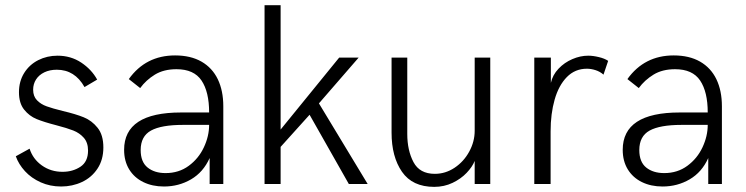

<svg xmlns="http://www.w3.org/2000/svg" viewBox="-20 -710 2879 741"><path d="M41 -106.9 94.2 -136.2Q106.9 -96.2 141.6 -71.5Q176.3 -46.9 221.2 -46.9Q260.7 -46.9 290.3 -66.4Q319.8 -85.9 319.8 -128.9Q319.8 -159.7 303.5 -178.2Q287.1 -196.8 262.9 -206.3Q238.8 -215.8 197.3 -226.6Q149.9 -238.8 121.3 -250.5Q92.8 -262.2 73 -287.1Q53.2 -312 53.2 -354Q53.2 -396 73.2 -428.2Q93.3 -460.4 127.4 -477.8Q161.6 -495.1 202.1 -495.1Q253.4 -495.1 293.5 -468.5Q333.5 -441.9 355 -402.8L306.2 -374Q268.6 -440.9 199.2 -440.9Q171.9 -440.9 151.1 -430.9Q130.4 -420.9 119.1 -403.3Q107.9 -385.7 107.9 -363.8Q107.9 -338.4 122.8 -323Q137.7 -307.6 160.2 -299.6Q182.6 -291.5 222.2 -281.7Q272 -270 303.2 -257.3Q334.5 -244.6 356.7 -216.8Q378.9 -189 378.9 -141.1Q378.9 -93.3 356.2 -59.1Q333.5 -24.9 296.4 -7.6Q259.3 9.8 215.8 9.8Q173.3 9.8 137.2 -6.3Q101.1 -22.5 76.4 -49.3Q51.8 -76.2 41 -106.9Z M459 -131.8Q459 -275.9 678.7 -275.9H787.1Q787.1 -355.5 757.8 -399.2Q728.5 -442.9 661.1 -442.9Q611.8 -442.9 577.6 -421.9Q543.5 -400.9 521 -370.1L477.1 -404.8Q542.5 -496.1 655.8 -496.1Q715.8 -496.1 757.6 -472.2Q799.3 -448.2 820.6 -404.1Q841.8 -359.9 841.8 -299.8V0H789.1V-100.1Q764.6 -45.4 717.3 -17.8Q669.9 9.8 612.8 9.8Q567.9 9.8 533 -7.3Q498 -24.4 478.5 -56.4Q459 -88.4 459 -131.8ZM787.1 -228H686Q602.5 -228 562.7 -206.1Q522.9 -184.1 522.9 -130.9Q522.9 -85 549.6 -63.5Q576.2 -42 619.1 -42Q670.4 -42 708.5 -70.1Q746.6 -98.1 766.8 -141.4Q787.1 -184.6 787.1 -228Z M1001 0V-689.9H1063V-210L1289.1 -487.8H1364.3L1210.9 -311L1398.9 0H1326.2L1174.8 -267.1L1063 -143.1V0Z M1491.2 -198.2V-487.8H1551.8V-192.9Q1551.8 -129.9 1575.7 -84.5Q1599.6 -39.1 1658.2 -39.1Q1699.2 -39.1 1734.6 -62.7Q1770 -86.4 1791 -125Q1812 -163.6 1812 -205.1V-487.8H1872.1V0H1812V-88.9Q1803.2 -66.4 1781.2 -43.2Q1759.3 -20 1726.8 -4.4Q1694.3 11.2 1655.8 11.2Q1571.8 11.2 1531.5 -46.9Q1491.2 -105 1491.2 -198.2Z M2042 -487.8H2106V-390.1Q2112.8 -420.9 2135.5 -444.8Q2158.2 -468.8 2189 -481.9Q2219.7 -495.1 2250 -495.1Q2268.6 -495.1 2291 -489.7Q2313.5 -484.4 2327.1 -475.1L2309.1 -421.9Q2295.9 -433.6 2278.6 -439.2Q2261.2 -444.8 2245.1 -444.8Q2199.2 -444.8 2167.7 -412.6Q2136.2 -380.4 2120.6 -325.7Q2105 -271 2105 -203.1V0H2042Z M2383.3 -131.8Q2383.3 -275.9 2603 -275.9H2711.4Q2711.4 -355.5 2682.1 -399.2Q2652.8 -442.9 2585.4 -442.9Q2536.1 -442.9 2502 -421.9Q2467.8 -400.9 2445.3 -370.1L2401.4 -404.8Q2466.8 -496.1 2580.1 -496.1Q2640.1 -496.1 2681.9 -472.2Q2723.6 -448.2 2744.9 -404.1Q2766.1 -359.9 2766.1 -299.8V0H2713.4V-100.1Q2689 -45.4 2641.6 -17.8Q2594.2 9.8 2537.1 9.8Q2492.2 9.8 2457.3 -7.3Q2422.4 -24.4 2402.8 -56.4Q2383.3 -88.4 2383.3 -131.8ZM2711.4 -228H2610.4Q2526.9 -228 2487.1 -206.1Q2447.3 -184.1 2447.3 -130.9Q2447.3 -85 2473.9 -63.5Q2500.5 -42 2543.5 -42Q2594.7 -42 2632.8 -70.1Q2670.9 -98.1 2691.2 -141.4Q2711.4 -184.6 2711.4 -228Z"/></svg>

Font: Acari Sans Light
Style: Regular
Weight: 300
Designer: Alfredo Marco Pradil and Stefan Peev
Foundry: Hanken Design Co.
Version: Version 1.045;January 11, 2019;FontCreator 11.5.0.2425 64-bi